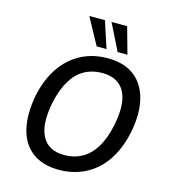

<svg xmlns="http://www.w3.org/2000/svg" viewBox="-133 -1036 1023 1152"><g transform="rotate(15 378.5 -460.5)"><path d="M341 9Q237 9 173 -40Q109 -89 88.5 -178.5Q68 -268 91 -388Q109 -471 143.5 -532.5Q178 -594 225 -634Q272 -674 328.5 -694Q385 -714 450 -714Q555 -714 618 -665Q681 -616 702.5 -527Q724 -438 700 -319Q682 -235 647.5 -173Q613 -111 566 -71Q519 -31 461.5 -11Q404 9 341 9ZM348 -85Q408 -85 456.5 -111.5Q505 -138 539.5 -193.5Q574 -249 592 -335Q621 -475 581.5 -547.5Q542 -620 442 -620Q382 -620 334 -594Q286 -568 252 -513Q218 -458 199 -371Q171 -231 210 -158Q249 -85 348 -85ZM498 -765 416 -930H513L559 -765ZM368 -765 278 -930H375L429 -765Z"/></g></svg>

Font: Nunito Sans 7pt SemiCondensed SemiBold
Style: Italic
Weight: 600
Width: 4
Italic angle: -9°
Designer: Vernon Adams
Foundry: Vernon Adams
Version: Version 3.101;gftools[0.9.27]